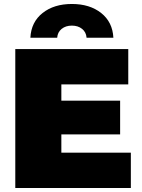

<svg xmlns="http://www.w3.org/2000/svg" viewBox="-20 -947 713 967"><path d="M273 -440H585V-270H273ZM289 -178H639V0H57V-700H626V-522H289ZM133 -757Q137 -836 194.5 -881.5Q252 -927 342 -927Q432 -927 489.5 -881.5Q547 -836 551 -757H416Q414 -785 393.5 -801.5Q373 -818 342 -818Q311 -818 290.5 -801.5Q270 -785 268 -757Z"/></svg>

Font: MOST Montserrat Black
Style: Regular
Weight: 900
Designer: Julieta Ulanovsky
Foundry: Julieta Ulanovsky
Version: Version 8.000;March 11, 2024;FontCreator 15.0.0.2926 64-bit